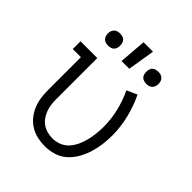

<svg xmlns="http://www.w3.org/2000/svg" viewBox="-209 -882 1019 1019"><g transform="rotate(45 300.0 -372.5)"><path d="M296 8Q268 8 240.5 2Q213 -4 189 -18.5Q165 -33 147 -54.5Q129 -76 118 -101.5Q107 -127 102.5 -154.5Q98 -182 98 -210V-462H37V-520H163V-210Q163 -190 165.5 -170.5Q168 -151 175 -133Q182 -115 193.5 -98.5Q205 -82 221.5 -71Q238 -60 257 -55Q276 -50 296 -50Q322 -50 346.5 -60Q371 -70 388 -89.5Q405 -109 416 -133Q427 -157 433 -182Q439 -207 442 -233Q445 -259 445 -285Q445 -343 431.5 -399.5Q418 -456 393 -508L451 -534Q479 -476 494.5 -412.5Q510 -349 510 -285Q510 -251 505.5 -217Q501 -183 491 -150.5Q481 -118 464 -88Q447 -58 421.5 -35Q396 -12 363 -2Q330 8 296 8ZM265 -600 277 -753H348L323 -600ZM444 -607Q435 -607 425.5 -609.5Q416 -612 409.5 -618.5Q403 -625 400.5 -634Q398 -643 398 -653Q398 -662 400.5 -671Q403 -680 409.5 -686.5Q416 -693 425.5 -695.5Q435 -698 444 -698Q453 -698 462 -695.5Q471 -693 477.5 -686.5Q484 -680 487 -671Q490 -662 490 -653Q490 -643 487 -634Q484 -625 477.5 -618.5Q471 -612 462 -609.5Q453 -607 444 -607ZM156 -607Q147 -607 138 -609.5Q129 -612 122.5 -618.5Q116 -625 113 -634Q110 -643 110 -653Q110 -662 113 -671Q116 -680 122.5 -686.5Q129 -693 138 -695.5Q147 -698 156 -698Q165 -698 174.5 -695.5Q184 -693 190.5 -686.5Q197 -680 199.5 -671Q202 -662 202 -653Q202 -643 199.5 -634Q197 -625 190.5 -618.5Q184 -612 174.5 -609.5Q165 -607 156 -607Z"/></g></svg>

Font: Iosevka Etoile Light
Style: Regular
Weight: 300
Designer: Belleve Invis
Foundry: Belleve Invis
Version: Version 25.0.1; ttfautohint (v1.8.4)